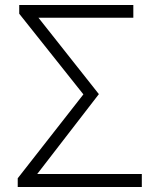

<svg xmlns="http://www.w3.org/2000/svg" viewBox="-20 -749 630 769"><path d="M51 0H548V-52H129L376 -372L134 -678H514V-729H57V-694L314 -371L51 -35Z"/></svg>

Font: Noto Sans CJK Light
Style: Regular
Weight: 300
Designer: Ryoko NISHIZUKA (kana & ideographs); Paul D. Hunt (Latin, Greek & Cyrillic); Wenlong ZHANG (bopomofo); Sandoll Communica
Foundry: Adobe Systems Incorporated
Version: Version 1.000;PS 1;hotconv 1.0.78;makeotf.lib2.5.61930